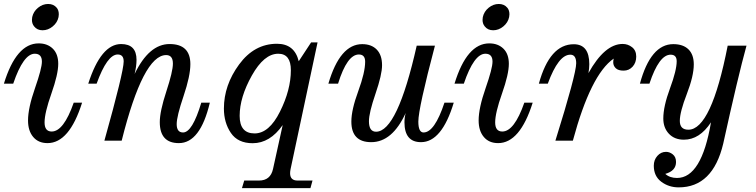

<svg xmlns="http://www.w3.org/2000/svg" viewBox="-25 -723 3886 987"><path d="M219.2 12.7Q172.4 12.7 145.8 -18.8Q119.1 -50.3 119.1 -104Q119.1 -167.5 154.8 -269.5Q190.4 -371.6 190.4 -406.2Q190.4 -446.8 153.8 -446.8Q95.2 -446.8 43 -293H-4.9Q58.6 -500 173.8 -500Q218.8 -500 246.6 -472.7Q274.4 -445.3 274.4 -395Q274.4 -341.8 239.3 -242.2Q204.1 -142.6 204.1 -93.8Q204.1 -46.9 240.7 -46.9Q302.2 -46.9 354 -195.3H397Q331.5 12.7 219.2 12.7ZM193.8 -567.4Q166 -567.4 150.4 -587.4Q139.2 -601.1 139.2 -620.6Q139.2 -627.9 140.6 -635.3Q147 -664.1 170.7 -683.3Q194.3 -702.6 222.7 -702.6Q250.5 -702.6 266.6 -683.1Q277.3 -670.4 277.3 -649.4Q277.3 -642.6 275.9 -635.3Q270 -606.9 246.1 -587.2Q222.2 -567.4 193.8 -567.4Z M894.5 12.7Q796.4 12.7 796.4 -95.2Q796.4 -150.4 830.1 -253.2Q863.8 -356 863.8 -396Q863.8 -439.9 829.1 -439.9Q710.9 -439.9 600.6 0H511.7Q610.8 -354 610.8 -407.2Q610.8 -442.9 580.1 -442.9Q525.9 -442.9 471.7 -293H428.7Q494.1 -496.6 597.7 -496.6Q676.8 -496.6 676.8 -415.5Q676.8 -382.8 667 -342.8Q741.2 -496.6 846.7 -496.6Q953.6 -496.6 953.6 -393.1Q953.6 -332.5 918.5 -228.8Q883.3 -125 883.3 -85Q883.3 -42 916 -42Q963.9 -42 1009.8 -195.3H1053.7Q1004.4 12.7 894.5 12.7Z M1570.8 244.1H1218.8L1230.5 205.1H1306.6Q1365.2 205.1 1378.4 146L1428.2 -80.1Q1362.8 13.2 1273.9 13.2Q1197.8 13.2 1161.9 -39.6Q1126 -92.3 1126 -165Q1126 -285.2 1204.1 -391.6Q1282.2 -498 1398.9 -498Q1488.8 -498 1510.7 -408.2L1574.2 -504.9H1607.4L1468.8 146Q1466.3 158.2 1466.3 167.5Q1466.3 205.1 1504.4 205.1H1581.5ZM1283.7 -37.1Q1358.4 -37.1 1414.3 -149.2Q1470.2 -261.2 1470.2 -362.3Q1470.2 -446.8 1405.3 -446.8Q1332.5 -446.8 1269.8 -335Q1207 -223.1 1207 -127.4Q1207 -37.1 1283.7 -37.1Z M1883.3 7.8Q1781.2 7.8 1781.2 -98.1Q1781.2 -158.2 1816.7 -254.6Q1852.1 -351.1 1852.1 -405.8Q1852.1 -442.9 1819.8 -442.9Q1759.3 -442.9 1712.9 -293H1663.1Q1722.7 -496.1 1836.9 -496.1Q1884.8 -496.1 1911.9 -468Q1939 -439.9 1939 -387.7Q1939 -339.4 1905.3 -241.2Q1871.6 -143.1 1871.6 -99.6Q1871.6 -45.9 1908.2 -45.9Q2017.6 -45.9 2117.2 -488.3H2210.9Q2125.5 -165 2125.5 -98.1Q2125.5 -42 2152.3 -42Q2209 -42 2259.8 -195.3H2307.6Q2246.1 7.8 2139.2 7.8Q2054.2 7.8 2054.2 -94.2Q2054.2 -118.7 2060.5 -142.1Q1991.7 7.8 1883.3 7.8Z M2535.6 12.7Q2488.8 12.7 2462.2 -18.8Q2435.5 -50.3 2435.5 -104Q2435.5 -167.5 2471.2 -269.5Q2506.8 -371.6 2506.8 -406.2Q2506.8 -446.8 2470.2 -446.8Q2411.6 -446.8 2359.4 -293H2311.5Q2375 -500 2490.2 -500Q2535.2 -500 2563 -472.7Q2590.8 -445.3 2590.8 -395Q2590.8 -341.8 2555.7 -242.2Q2520.5 -142.6 2520.5 -93.8Q2520.5 -46.9 2557.1 -46.9Q2618.7 -46.9 2670.4 -195.3H2713.4Q2647.9 12.7 2535.6 12.7ZM2510.3 -567.4Q2482.4 -567.4 2466.8 -587.4Q2455.6 -601.1 2455.6 -620.6Q2455.6 -627.9 2457 -635.3Q2463.4 -664.1 2487.1 -683.3Q2510.7 -702.6 2539.1 -702.6Q2566.9 -702.6 2583 -683.1Q2593.8 -670.4 2593.8 -649.4Q2593.8 -642.6 2592.3 -635.3Q2586.4 -606.9 2562.5 -587.2Q2538.6 -567.4 2510.3 -567.4Z M2919.9 0H2830.1Q2937 -342.3 2937 -397.9Q2937 -441.9 2906.7 -441.9Q2845.7 -441.9 2791 -293H2745.1Q2800.8 -495.6 2924.3 -495.6Q3004.4 -495.6 3004.4 -393.1Q3004.4 -371.6 3000 -347.2Q3083.5 -497.1 3175.8 -497.1Q3203.1 -497.1 3224.4 -480.2Q3245.6 -463.4 3245.6 -432.1Q3245.6 -400.9 3227.1 -380.4Q3208.5 -359.9 3180.7 -359.9Q3153.3 -359.9 3140.4 -372.3Q3127.4 -384.8 3127.4 -402.8Q3127.4 -412.1 3129.9 -421.9Q3011.7 -340.3 2919.9 0Z M3463.9 240.2Q3413.1 240.2 3374.5 211.4Q3335.9 182.6 3335.9 128.9Q3335.9 99.1 3354.2 78.4Q3372.6 57.6 3398.9 57.6Q3417.5 57.6 3433.8 70.8Q3450.2 84 3450.2 109.9Q3450.2 155.3 3395 170.9Q3418 191.9 3455.1 191.9Q3581.5 191.9 3629.9 -94.2Q3571.3 -4.9 3490.7 -4.9Q3442.4 -4.9 3413.6 -35.4Q3384.8 -65.9 3384.8 -113.8Q3384.8 -175.8 3419.2 -268.8Q3453.6 -361.8 3453.6 -408.2Q3453.6 -441.9 3422.4 -441.9Q3362.8 -441.9 3313.5 -293H3264.6Q3319.8 -496.1 3436 -496.1Q3486.8 -496.1 3514.2 -469.2Q3541.5 -442.4 3541.5 -392.1Q3541.5 -332.5 3505.6 -239.7Q3469.7 -147 3469.7 -101.6Q3469.7 -56.2 3513.7 -56.2Q3631.3 -56.2 3715.8 -488.3H3812.5Q3769 -331.1 3692.9 15.1Q3639.6 240.2 3463.9 240.2Z"/></svg>

Font: Munson
Style: Italic
Weight: 400
Italic angle: -12°
Designer: Paul James MIller
Foundry: High-Logic / Made with FontCreator
Version: Version 2.10;May 5, 2019;FontCreator 11.5.0.2430 64-bit